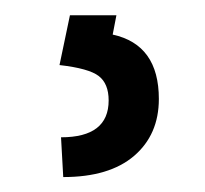

<svg xmlns="http://www.w3.org/2000/svg" viewBox="-20 -20 269 252"><path d="M188.5 109.9Q188.5 156.7 156 184.6Q123.5 212.4 63 212.4L60.1 160.2Q122.6 160.2 122.6 111.8Q122.6 89.8 109.6 79.8Q96.7 69.8 58.1 65.4L71.8 0H132.8L127.9 25.4Q188.5 38.6 188.5 109.9Z"/></svg>

Font: RobotoCondensed-Regular
Style: Regular
Weight: 400
Designer: Google
Version: Version 2.001201; 2014